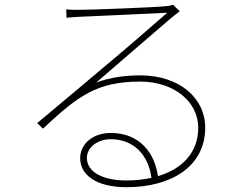

<svg xmlns="http://www.w3.org/2000/svg" viewBox="-20 -751 1040 800"><path d="M611 -10C579 -3 544 1 507 1C411 1 342 -33 342 -93C342 -137 387 -171 441 -171C539 -171 599 -103 611 -10ZM256 -712 257 -677C277 -679 291 -680 309 -681C360 -683 622 -695 677 -698C625 -652 479 -526 423 -480C366 -431 230 -318 135 -238L159 -215C305 -352 385 -411 564 -411C708 -411 806 -325 806 -219C806 -116 740 -47 638 -17C626 -107 567 -197 442 -197C363 -197 314 -148 314 -92C314 -26 375 29 508 29C690 29 835 -55 835 -219C835 -344 726 -437 564 -437C505 -437 439 -429 381 -407C473 -486 640 -631 685 -669C700 -682 716 -694 729 -704L701 -731C692 -728 687 -727 669 -725C620 -720 358 -710 307 -710C295 -710 273 -710 256 -712Z"/></svg>

Font: Harano Aji Gothic KR ExtraLight
Style: Regular
Weight: 250
Foundry: Masamichi Hosoda
Version: HaranoAjiGothicKR-ExtraLight version 20220220;ttx 4.29.1